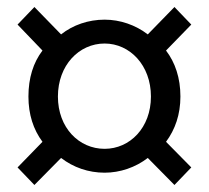

<svg xmlns="http://www.w3.org/2000/svg" viewBox="-20 -642 595 547"><path d="M78 -115 154 -192C189 -165 232 -150 278 -150C322 -150 366 -165 401 -192L477 -115L525 -165L453 -238C479 -273 494 -316 494 -367C494 -420 479 -464 453 -498L525 -572L477 -622L401 -544C366 -571 322 -586 278 -586C232 -586 188 -571 154 -544L78 -622L30 -572L101 -498C75 -464 61 -420 61 -367C61 -316 75 -273 101 -238L30 -165ZM278 -218C205 -218 145 -278 145 -367C145 -456 205 -518 278 -518C350 -518 410 -456 410 -367C410 -278 350 -218 278 -218Z"/></svg>

Font: Source Han Sans KR Regular
Style: Regular
Weight: 400
Designer: Ryoko NISHIZUKA (kana & ideographs); Paul D. Hunt (Latin, Greek & Cyrillic); Wenlong ZHANG (bopomofo); Sandoll Communica
Foundry: Adobe Systems Incorporated
Version: Version 1.004;PS 1.004;hotconv 1.0.82;makeotf.lib2.5.63406